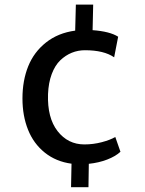

<svg xmlns="http://www.w3.org/2000/svg" viewBox="-20 -692 618 818"><path d="M75.7 -272.5Q75.7 -348.6 100.1 -409.4Q124.5 -470.2 176 -511Q227.5 -551.8 300.3 -561.5L303.2 -672.4H377L374.5 -563.5Q448.2 -558.1 483.4 -535.6L466.3 -447.8Q422.9 -478 341.8 -478Q312.5 -478 285.9 -467.3Q259.3 -456.5 236.8 -435.1Q214.4 -413.6 200.4 -376.5Q186.5 -339.4 184.6 -291Q181.2 -189.9 225.3 -133.3Q269.5 -76.7 339.4 -76.7Q377.4 -76.7 413.6 -86.2Q449.7 -95.7 471.2 -108.4L493.2 -45.4Q472.2 -25.9 436.5 -12.2Q400.9 1.5 358.4 5.9L356.9 105.5H282.7L284.7 5.4Q218.8 -3.4 170.9 -41.7Q123 -80.1 99.4 -139.4Q75.7 -198.7 75.7 -272.5Z"/></svg>

Font: HaufeMerriweatherSans
Style: Regular
Weight: 400
Designer: Eben Sorkin ( eben@eyebytes.com )
Foundry: Eben Sorkin
Version: Version 1.56